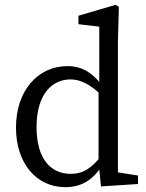

<svg xmlns="http://www.w3.org/2000/svg" viewBox="-20 -760 605 793"><path d="M250 13C320 13 366 -20 402 -77H413L404 -123C358 -64 323 -42 272 -42C191 -42 131 -102 131 -235C131 -372 196 -432 271 -432C309 -432 349 -416 407 -360L417 -407H402C355 -468 310 -487 259 -487C136 -487 46 -385 46 -233C46 -88 128 13 250 13ZM397 10 550 0V-35L467 -48V-590L471 -732L457 -740L304 -695V-660L390 -650V-398L387 -385V-92L397 10Z"/></svg>

Font: Source Serif Variable
Style: Regular
Weight: 389
Designer: Frank Grießhammer
Foundry: Adobe Systems Incorporated
Version: Version 3.001;hotconv 1.0.111;makeotfexe 2.5.65597